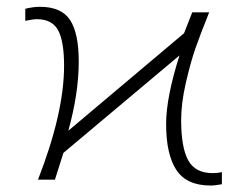

<svg xmlns="http://www.w3.org/2000/svg" viewBox="-20 -538 722 575"><path d="M55.7 -475.6V-511.7Q79.1 -517.6 99.6 -517.6Q164.1 -517.6 189.9 -478Q215.8 -438.5 215.8 -353.5Q215.8 -258.8 184.6 -146.5L531.2 -438.5L555.7 -501H606.4Q580.1 -435.5 565.4 -393.6Q550.8 -351.6 536.6 -290Q522.5 -228.5 522.5 -178.7Q522.5 -96.7 543.5 -58.1Q564.5 -19.5 617.2 -19.5Q630.9 -19.5 644.5 -22.5V13.7Q625 17.6 610.4 17.6Q539.1 17.6 508.3 -28.8Q477.5 -75.2 477.5 -167Q477.5 -246.1 517.6 -372.1L169.9 -80.1L144.5 0H93.8Q171.9 -200.2 171.9 -340.8Q171.9 -415 153.8 -447.8Q135.7 -480.5 90.8 -480.5Q78.1 -480.5 55.7 -475.6Z"/></svg>

Font: Gothic A1 ExtraLight
Style: Regular
Weight: 275
Designer: HanYang I&C Co.,Ltd.
Foundry: HanYang I&C Co.,Ltd.
Version: Version 2.50